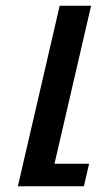

<svg xmlns="http://www.w3.org/2000/svg" viewBox="-20 -646 347 666"><path d="M42 0H271L289 -78H169L296 -626H187Z"/></svg>

Font: Crazy Punk
Style: Obl
Weight: 400
Version: Version 1